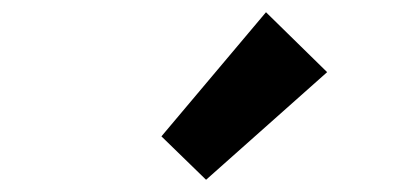

<svg xmlns="http://www.w3.org/2000/svg" viewBox="-20 -944 666 314"><path d="M317 -650 515 -826 415 -924 244 -721Z"/></svg>

Font: Noto Sans T Chinese Bold
Style: Bold
Weight: 700
Designer: Ryoko NISHIZUKA (kana & ideographs); Paul D. Hunt (Latin, Greek & Cyrillic); Wenlong ZHANG (bopomofo); Sandoll Communica
Foundry: Adobe Systems Incorporated
Version: Version 1.000;PS 1;hotconv 1.0.78;makeotf.lib2.5.61930